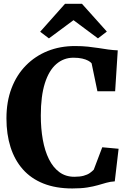

<svg xmlns="http://www.w3.org/2000/svg" viewBox="-20 -998 700 1028"><path d="M367 11Q278.5 11 212.2 -15.5Q146 -42 102.2 -91.5Q58.5 -141 36.5 -210Q14.5 -279 14.5 -364Q14.5 -454 41.8 -525.5Q69 -597 118.8 -647.5Q168.5 -698 235.2 -724.8Q302 -751.5 381.5 -751.5Q420 -751.5 450.8 -748.2Q481.5 -745 507.8 -740.8Q534 -736.5 559.2 -733Q584.5 -729.5 610.5 -728.5L596.5 -509.5H501.5L470.5 -659Q464.5 -666.5 452 -673.2Q439.5 -680 420 -684.5Q400.5 -689 373 -689Q321 -689 281.5 -655Q242 -621 220.2 -552.2Q198.5 -483.5 198.5 -379.5Q198.5 -310 209.2 -250Q220 -190 242 -145.8Q264 -101.5 297.8 -76.5Q331.5 -51.5 378 -51.5Q407.5 -51.5 427.8 -57Q448 -62.5 460.8 -71.5Q473.5 -80.5 482 -89.5L527.5 -209.5L615 -201.5L594.5 -27Q570.5 -25.5 549.5 -19.5Q528.5 -13.5 504.2 -6.5Q480 0.5 447 5.8Q414 11 367 11ZM242 -792.5 195 -828 328 -977.5H419L552 -829L504.5 -792.5L373.5 -890Z"/></svg>

Font: Merriweather 36pt ExtraBold
Style: Regular
Weight: 800
Designer: Eben Sorkin
Foundry: Eben Sorkin
Version: Version 2.100